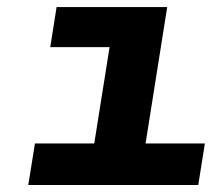

<svg xmlns="http://www.w3.org/2000/svg" viewBox="-20 -530 640 550"><path d="M61 0 80.1 -119.1H250L293.9 -395H124L142.1 -509.8H459L397 -119.1H566.9L547.9 0Z"/></svg>

Font: Office Code Pro D Bold Italic
Style: Regular
Weight: 700
Italic angle: -9°
Designer: Nathan Rutzky & Paul D. Hunt
Foundry: Adobe Systems Incorporated
Version: Version 1.004;PS 001.004;hotconv 1.0.70;makeotf.lib2.5.58329